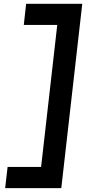

<svg xmlns="http://www.w3.org/2000/svg" viewBox="-20 -802 506 997"><path d="M298.3 174.8H6.8L19.5 64.9H193.4L277.3 -672.4H103.5L115.7 -782.2H407.2Z"/></svg>

Font: Proza Libre
Style: Bold Italic
Weight: 700
Designer: Jasper de Waard
Foundry: Jasper de Waard
Version: Version 1.000; ttfautohint (v1.4.1.8-43bc)